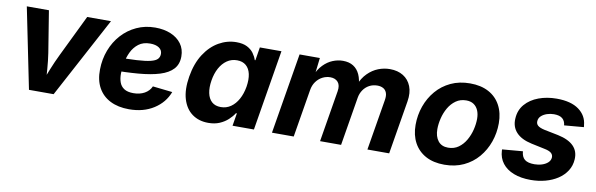

<svg xmlns="http://www.w3.org/2000/svg" viewBox="-43 -903 3937 1269"><g transform="rotate(10 1926.0 -269.0)"><path d="M168.5 0 58.6 -541H207L252 -262.2Q259.8 -210.4 263.7 -157.7Q267.6 -105 271.5 -48.8H239.3Q261.2 -105 282.2 -157.5Q303.2 -210 328.6 -262.2L463.9 -541H623.5L334 0Z M840.8 11.7Q768.1 11.7 715.1 -14.9Q662.1 -41.5 634 -92.3Q606 -143.1 607.4 -214.8Q608.4 -283.7 631.6 -344.5Q654.8 -405.3 696.5 -451.4Q738.3 -497.6 795.2 -523.9Q852.1 -550.3 919.9 -550.3Q978 -550.3 1023.7 -531.5Q1069.3 -512.7 1095.7 -477.1Q1122.1 -441.4 1122.1 -391.6Q1122.1 -339.8 1092.3 -307.1Q1062.5 -274.4 1004.4 -256.3Q946.3 -238.3 861.3 -231.2Q776.4 -224.1 666.5 -224.1L681.6 -313.5Q775.4 -313.5 835 -316.9Q894.5 -320.3 927.5 -328.4Q960.4 -336.4 973.4 -350.3Q986.3 -364.3 986.3 -385.3Q986.3 -410.6 964.6 -425.5Q942.9 -440.4 904.8 -440.4Q857.9 -440.4 827.4 -417Q796.9 -393.6 779.8 -357.7Q762.7 -321.8 755.9 -282.7Q749 -243.7 748.5 -211.9Q748 -179.7 757.1 -153.8Q766.1 -127.9 788.8 -113Q811.5 -98.1 851.6 -98.1Q894.5 -98.1 926 -115.7Q957.5 -133.3 971.2 -164.6L1103.5 -149.9Q1076.2 -77.1 1007.1 -32.7Q938 11.7 840.8 11.7Z M1372.6 9.3Q1309.1 9.3 1264.2 -23.4Q1219.2 -56.2 1200.4 -118.7Q1181.6 -181.2 1196.3 -270Q1211.4 -360.8 1251.7 -422.9Q1292 -484.9 1347.7 -516.6Q1403.3 -548.3 1464.8 -548.3Q1508.8 -548.3 1536.9 -533.9Q1564.9 -519.5 1580.8 -497.6Q1596.7 -475.6 1604 -452.6H1608.4L1622.6 -541H1767.6L1678.2 0H1534.7L1548.8 -85.4H1542.5Q1527.8 -62 1504.2 -40.3Q1480.5 -18.6 1448 -4.6Q1415.5 9.3 1372.6 9.3ZM1436 -107.9Q1473.6 -107.9 1503.2 -128.4Q1532.7 -148.9 1552.7 -185.3Q1572.8 -221.7 1581.1 -270.5Q1588.9 -319.3 1581.1 -355.5Q1573.2 -391.6 1550 -411.4Q1526.9 -431.2 1489.7 -431.2Q1451.7 -431.2 1422.1 -410.6Q1392.6 -390.1 1373 -354.2Q1353.5 -318.4 1345.7 -270.5Q1337.9 -222.2 1345.5 -185.5Q1353 -148.9 1375.7 -128.4Q1398.4 -107.9 1436 -107.9Z M1799.3 0 1889.2 -541H2025.4L2009.8 -408.2L1999 -413.1Q2019.5 -462.4 2048.6 -492.2Q2077.6 -522 2111.6 -535.6Q2145.5 -549.3 2179.7 -549.3Q2221.2 -549.3 2249.5 -531.5Q2277.8 -513.7 2293.2 -479.7Q2308.6 -445.8 2311 -396L2295.4 -405.8Q2315.4 -456.1 2347.2 -487.8Q2378.9 -519.5 2417 -534.4Q2455.1 -549.3 2495.1 -549.3Q2547.4 -549.3 2584.5 -526.4Q2621.6 -503.4 2638.4 -460.9Q2655.3 -418.5 2645.5 -358.9L2585.9 0H2439.9L2496.6 -340.8Q2502 -372.1 2494.6 -391.1Q2487.3 -410.2 2470.9 -418.9Q2454.6 -427.7 2432.1 -427.7Q2402.3 -427.7 2377.9 -414.6Q2353.5 -401.4 2337.9 -378.4Q2322.3 -355.5 2317.4 -327.1L2263.2 0H2122.1L2179.2 -344.7Q2186 -385.3 2168 -406.5Q2149.9 -427.7 2115.7 -427.7Q2088.4 -427.7 2063.5 -414.8Q2038.6 -401.9 2021.2 -377.9Q2003.9 -354 1998.5 -320.8L1945.3 0Z M2957 10.7Q2883.8 10.7 2832 -17.3Q2780.3 -45.4 2752.7 -96.4Q2725.1 -147.5 2725.1 -215.8Q2725.1 -281.7 2746.3 -341.6Q2767.6 -401.4 2807.4 -448Q2847.2 -494.6 2904.3 -521.5Q2961.4 -548.3 3033.7 -548.3Q3106.4 -548.3 3158.2 -520.5Q3210 -492.7 3237.5 -441.4Q3265.1 -390.1 3265.1 -321.3Q3265.1 -255.9 3244.1 -196.3Q3223.1 -136.7 3183.3 -89.8Q3143.6 -43 3086.4 -16.1Q3029.3 10.7 2957 10.7ZM2962.4 -104.5Q3002.4 -104.5 3032 -125.7Q3061.5 -147 3080.8 -180.7Q3100.1 -214.4 3109.4 -252.7Q3118.7 -291 3118.7 -325.2Q3118.7 -357.9 3108.2 -382.1Q3097.7 -406.2 3077.6 -419.7Q3057.6 -433.1 3027.8 -433.1Q2987.8 -433.1 2958.3 -412.1Q2928.7 -391.1 2909.4 -357.7Q2890.1 -324.2 2880.9 -285.9Q2871.6 -247.6 2871.6 -212.9Q2871.6 -164.1 2894.8 -134.3Q2918 -104.5 2962.4 -104.5Z M3536.6 10.7Q3470.7 10.7 3422.1 -8.3Q3373.5 -27.3 3346.2 -62.7Q3318.8 -98.1 3316.4 -147Q3316.4 -149.4 3316.4 -151.4Q3316.4 -153.3 3316.4 -155.3L3454.1 -167Q3457 -129.4 3478 -112.5Q3499 -95.7 3543 -95.7Q3569.8 -95.7 3593.5 -103.3Q3617.2 -110.8 3632.6 -124.8Q3647.9 -138.7 3649.9 -158.2Q3651.4 -176.8 3637.9 -189Q3624.5 -201.2 3592.3 -207.5L3502 -226.6Q3431.6 -241.7 3397.5 -279.1Q3363.3 -316.4 3367.2 -372.1Q3370.1 -428.2 3404.3 -467.8Q3438.5 -507.3 3493.7 -527.8Q3548.8 -548.3 3614.3 -548.3Q3710.4 -548.3 3763.4 -509.5Q3816.4 -470.7 3821.8 -407.2Q3822.8 -403.8 3823 -400.6Q3823.2 -397.5 3823.2 -394L3692.4 -382.8Q3689.9 -411.6 3671.4 -427.7Q3652.8 -443.8 3614.3 -443.8Q3590.3 -443.8 3567.6 -436.3Q3544.9 -428.7 3529.8 -414.8Q3514.6 -400.9 3513.2 -380.9Q3511.2 -362.8 3523.9 -350.8Q3536.6 -338.9 3569.3 -331.5L3664.1 -312.5Q3735.4 -297.4 3769.5 -262.7Q3803.7 -228 3800.3 -173.8Q3797.9 -130.9 3775.9 -96.4Q3753.9 -62 3717.5 -38.1Q3681.2 -14.2 3634.5 -1.7Q3587.9 10.7 3536.6 10.7Z"/></g></svg>

Font: Inter 17pt
Style: Bold Italic
Weight: 700
Italic angle: -9.3988°
Version: Version 4.001;git-66647c0bb